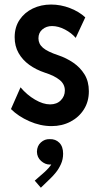

<svg xmlns="http://www.w3.org/2000/svg" viewBox="-20 -559 451 863"><path d="M211.9 7.8Q161.1 7.8 111.6 -14.2Q62 -36.1 29.3 -68.8L72.3 -166.5Q101.1 -132.3 137.5 -111.1Q173.8 -89.8 205.1 -89.8Q235.4 -89.8 253.4 -108.2Q271.5 -126.5 271.5 -152.3Q271.5 -180.7 248 -199.7Q224.6 -218.8 181.6 -232.4Q142.1 -245.6 111.6 -267.6Q81.1 -289.6 63.5 -320.6Q45.9 -351.6 45.9 -391.6Q45.9 -437 68.1 -470Q90.3 -502.9 127.4 -520.8Q164.6 -538.6 209.5 -538.6Q252.9 -538.6 294.2 -522.7Q335.4 -506.8 363.3 -481L320.3 -388.7Q301.8 -410.6 272 -426.3Q242.2 -441.9 213.9 -441.9Q188.5 -441.9 170.7 -427Q152.8 -412.1 152.8 -386.7Q152.8 -361.8 173.1 -344.2Q193.4 -326.7 242.2 -310.5Q277.3 -298.8 308.8 -277.6Q340.3 -256.3 359.9 -224.6Q379.4 -192.9 379.4 -148.9Q379.4 -102.5 357.2 -67.4Q335 -32.2 296.9 -12.2Q258.8 7.8 211.9 7.8ZM163.6 284.7 136.2 252.9 179.2 215.3Q188.5 207 198 196.5Q207.5 186 213.9 174.8Q220.2 163.6 219.7 153.3L236.3 151.9Q235.4 163.6 227.5 172.1Q219.7 180.7 203.6 180.7Q183.1 180.7 164.8 164.6Q146.5 148.4 146 123Q146.5 96.7 163.8 81.1Q181.2 65.4 203.6 66.4Q229.5 65.4 246.6 82.5Q263.7 99.6 263.7 131.8Q263.7 157.2 253.9 178.7Q244.1 200.2 231.2 216.1Q218.3 231.9 209 240.7Z"/></svg>

Font: Reddit Sans Condensed SemiBold
Style: Regular
Weight: 600
Designer: Stephen Hutchings
Foundry: Reddit
Version: Version 1.014